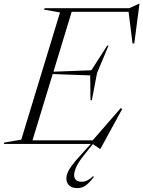

<svg xmlns="http://www.w3.org/2000/svg" viewBox="-62 -758 754 1011"><path d="M328.5 163.5Q328.5 199 369 199Q398.5 199 428 169.5L432 173.5Q408 205.5 389 219Q370 232.5 346 232.5Q316.5 232.5 302 218.2Q287.5 204 287.5 181.5Q287.5 168 293.2 152.8Q299 137.5 315.2 115Q331.5 92.5 364.5 57L416 0H-41.5L-39.5 -7.5L50 -22.5L254 -692.5L170 -707.5L172.5 -715H619L670 -738.5H672.5L645 -529H636L615 -696H315.5L219.5 -380.5L419 -388L502.5 -518H509.5L449 -373.5L421.5 -230H414.5L413 -361L215.5 -368L109 -19H426L574 -189L581.5 -184L467 25.5H463.5L427 1L398 37Q354.5 89 341.5 117Q328.5 145 328.5 163.5Z"/></svg>

Font: Newsreader 72pt Light
Style: Italic
Weight: 300
Italic angle: -17°
Designer: Hugues Gentile
Foundry: Production Type
Version: Version 1.003; ttfautohint (v1.8.3)